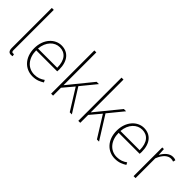

<svg xmlns="http://www.w3.org/2000/svg" viewBox="73 -1637 2493 2493"><g transform="rotate(45 1319.0 -390.5)"><path d="M159 13C174 13 180 11 189 9L182 -22C171 -20 167 -20 163 -20C149 -20 141 -31 141 -53V-794H105V-59C105 -8 125 13 159 13Z M554 13C632 13 677 -13 717 -37L701 -68C661 -39 616 -20 556 -20C432 -20 351 -122 351 -261H737C739 -275 739 -286 739 -297C739 -453 662 -540 540 -540C423 -540 313 -434 313 -262C313 -90 421 13 554 13ZM351 -294C362 -427 446 -507 540 -507C639 -507 704 -437 704 -294Z M886 0H922V-145L1046 -292L1228 0H1267L1067 -319L1237 -527H1195L924 -194H922V-794H886Z M1385 0H1421V-145L1545 -292L1727 0H1766L1566 -319L1736 -527H1694L1423 -194H1421V-794H1385Z M2068 13C2146 13 2191 -13 2231 -37L2215 -68C2175 -39 2130 -20 2070 -20C1946 -20 1865 -122 1865 -261H2251C2253 -275 2253 -286 2253 -297C2253 -453 2176 -540 2054 -540C1937 -540 1827 -434 1827 -262C1827 -90 1935 13 2068 13ZM1865 -294C1876 -427 1960 -507 2054 -507C2153 -507 2218 -437 2218 -294Z M2400 0H2436V-364C2477 -468 2535 -505 2582 -505C2603 -505 2612 -503 2629 -496L2638 -529C2620 -538 2605 -540 2587 -540C2524 -540 2473 -492 2438 -428H2436L2430 -527H2400Z"/></g></svg>

Font: Harano Aji Gothic ExtraLight
Style: Regular
Weight: 250
Foundry: Masamichi Hosoda
Version: HaranoAjiGothic-ExtraLight version 20230610;ttx 4.39.4